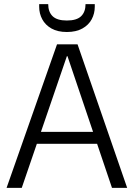

<svg xmlns="http://www.w3.org/2000/svg" viewBox="-20 -916 652 936"><path d="M12 0 258 -700H358L600 0H526L309 -642H306L86 0ZM132 -215 153 -273H459L480 -215ZM306 -760Q261 -760 231 -777Q201 -794 186 -822Q171 -850 171 -883V-896H215Q215 -858 236.5 -837Q258 -816 306 -816Q354 -816 375.5 -837Q397 -858 397 -896H442V-883Q442 -850 427 -822Q412 -794 381.5 -777Q351 -760 306 -760Z"/></svg>

Font: DM Sans 36pt Light
Style: Regular
Weight: 300
Designer: Colophon Foundry, Jonny Pinhorn
Foundry: Colophon Foundry
Version: Version 4.004;gftools[0.9.30]